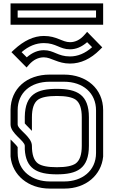

<svg xmlns="http://www.w3.org/2000/svg" viewBox="-20 -1103 665 1123"><path d="M41.7 -462.5V-375C41.7 -321.8 125 -279.8 125 -250V-229.2C131.3 -119.3 192.9 -83.3 312.5 -83.3C430.1 -83.3 500 -116.7 500 -250V-416.7C500 -550 430.1 -583.3 312.5 -583.3C198.8 -583.3 127.2 -553.3 125 -420.8V-381.2C132.2 -371.7 163.1 -342.3 166.7 -337.5V-416.7C166.7 -467.7 178.1 -502.1 202.1 -519.8C222.9 -534.4 259.4 -541.7 312.5 -541.7C365.6 -541.7 402.1 -534.4 422.9 -519.8C446.9 -502.1 458.3 -467.7 458.3 -416.7V-250C458.3 -199 446.9 -164.6 422.9 -146.9C402.1 -132.3 365.6 -125 312.5 -125C259.4 -125 222.9 -132.3 202.1 -146.9C178.1 -164.6 166.7 -199 166.7 -250C166.7 -303.2 83.3 -345.2 83.3 -375V-458.3C83.3 -561.5 159.5 -625 270.8 -625H354.2C465.8 -625 541.7 -559.1 541.7 -457.3V-208.3C541.7 -102.2 457.6 -41.7 357.3 -41.7H270.8C172.2 -41.7 83.3 -100 83.3 -209.4V-242.7C83.3 -243.8 83.3 -243.8 82.3 -243.8C79.2 -249 71.9 -257.3 60.4 -268.8L41.7 -287.5V-187.5C52 -78.3 145.6 0 270.8 0H357.3C482.4 0 573.1 -78.8 583.3 -187.5V-458.3C583.3 -584.3 486.1 -666.7 354.2 -666.7H270.8C135 -666.7 43.6 -583.5 41.7 -462.5ZM389.6 -731.2C452.1 -731.2 510.4 -758.3 563.5 -811.5L578.1 -826L489.6 -916.7L475 -900C450 -870.8 420.8 -856.3 389.6 -856.3C343.6 -856.3 313 -892.7 236.5 -892.7C178.1 -892.7 119.8 -865.6 62.5 -812.5L46.9 -797.9L135.4 -708.3L150 -725C175 -753.1 204.2 -767.7 236.5 -767.7C280.5 -767.7 316.8 -731.2 389.6 -731.2ZM236.5 -809.4C202.1 -809.4 168.8 -795.8 136.5 -767.7L106.3 -797.9C146.9 -833.3 190.6 -851 236.5 -851C309.2 -851 328.3 -814.6 389.6 -814.6C424 -814.6 457.3 -828.1 489.6 -856.3L518.8 -827.1C478.1 -790.6 434.4 -772.9 389.6 -772.9C317.5 -772.9 295.4 -809.4 236.5 -809.4ZM541.7 -1041.7V-1000H83.3V-1041.7ZM583.3 -1083.3H41.7V-958.3H583.3Z"/></svg>

Font: Sportrop
Style: Regular
Weight: 500
Version: Version 0.9